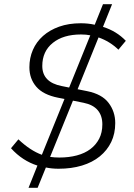

<svg xmlns="http://www.w3.org/2000/svg" viewBox="-20 -788 632 908"><path d="M115 100 157 -5Q122 -16 90.5 -36.5Q59 -57 32 -87L67 -129Q123 -76 178 -56L285 -320L254 -326Q184 -340 151.5 -378Q119 -416 119 -470Q119 -514 135.5 -552Q152 -590 183.5 -618Q215 -646 260 -662Q305 -678 362 -678Q397 -678 428 -671L467 -768H510L467 -661Q531 -641 575 -595L540 -553Q500 -592 446 -611L347 -366L392 -357Q462 -343 493.5 -301.5Q525 -260 525 -206Q525 -156 506 -116.5Q487 -77 452 -48.5Q417 -20 367.5 -5Q318 10 257 10Q225 10 197 4L158 100ZM325 -312 217 -46Q238 -43 261 -43Q306 -43 343.5 -53Q381 -63 407.5 -83Q434 -103 449 -132Q464 -161 464 -200Q464 -241 442 -267Q420 -293 375 -302ZM180 -476Q180 -399 272 -381L307 -374L407 -621Q388 -625 363 -625Q279 -625 229.5 -585Q180 -545 180 -476Z"/></svg>

Font: Celebes Light
Style: Italic
Weight: 300
Italic angle: -10°
Designer: Anugrah Pasau
Foundry: Lafontype
Version: Version 1.000; ttfautohint (v1.8.4)